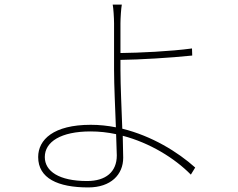

<svg xmlns="http://www.w3.org/2000/svg" viewBox="-20 -789 1040 840"><path d="M488 -202 491 -109C491 -37 443 3 361 3C238 3 176 -40 176 -102C176 -169 247 -214 376 -214C414 -214 451 -210 488 -202ZM513 -769H473C476 -756 479 -710 479 -687C479 -644 479 -539 479 -483C479 -415 484 -316 487 -232C451 -239 415 -243 377 -243C214 -243 147 -178 147 -102C147 -9 233 31 366 31C465 31 519 -25 519 -99L517 -195C635 -164 743 -98 815 -25L834 -56C758 -124 645 -194 515 -226C512 -313 507 -414 507 -483V-527C591 -528 726 -536 821 -546L820 -577C724 -564 589 -558 507 -557V-687C507 -708 510 -755 513 -769Z"/></svg>

Font: Harano Aji Gothic ExtraLight
Style: Regular
Weight: 250
Foundry: Masamichi Hosoda
Version: HaranoAjiGothic-ExtraLight version 20230610;ttx 4.39.4